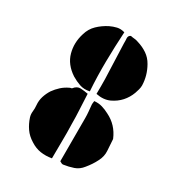

<svg xmlns="http://www.w3.org/2000/svg" viewBox="-202 -932 1070 1148"><g transform="rotate(30 333.0 -358.0)"><path d="M225 -778Q248 -789 271.5 -794.5Q295 -800 323 -792Q317 -691 315.5 -588.5Q314 -486 321 -383Q284 -375 253.5 -385.5Q223 -396 195 -413Q128 -457 110 -523Q92 -589 114 -658Q126 -700 156 -729Q186 -758 225 -778ZM457 -398Q416 -379 363 -390Q363 -416 363.5 -442Q364 -468 363 -493Q361 -553 358.5 -613Q356 -673 354 -733Q354 -742 354 -751Q354 -760 353 -768Q352 -786 368 -793Q382 -790 395 -789Q408 -788 421 -783Q458 -772 488.5 -751.5Q519 -731 538 -697Q555 -667 564 -635.5Q573 -604 574 -570Q574 -556 570 -541Q566 -526 561 -512Q547 -474 521 -445Q495 -416 457 -398ZM89 -69Q83 -88 85.5 -109Q88 -130 86 -151Q83 -183 92 -211.5Q101 -240 117 -265Q134 -289 155.5 -308.5Q177 -328 205 -341Q208 -343 212.5 -343.5Q217 -344 220 -346Q240 -372 266 -370.5Q292 -369 317 -364Q319 -312 322 -261Q325 -210 325 -160Q327 -101 326 -41.5Q325 18 325 77Q285 84 249 78.5Q213 73 179 51Q143 29 122 -1.5Q101 -32 89 -69ZM525 19Q502 49 469.5 60Q437 71 402 76Q400 76 397 76Q394 76 392 75Q389 73 377 67V-231Q377 -252 375 -273.5Q373 -295 371 -316Q370 -323 371 -330Q372 -337 373 -346Q402 -349 427.5 -341.5Q453 -334 477 -321Q514 -303 540.5 -274.5Q567 -246 583 -208Q583 -207 583.5 -206.5Q584 -206 584 -205Q586 -167 589 -128.5Q592 -90 573 -54Q563 -34 551 -16Q539 2 525 19Z"/></g></svg>

Font: Palette Mosaic
Style: Regular
Weight: 400
Designer: Shibuyafont
Version: Version 1.001